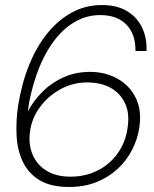

<svg xmlns="http://www.w3.org/2000/svg" viewBox="-20 -732 614 764"><path d="M255 12Q182 12 137.5 -15Q93 -42 71 -88Q49 -134 46 -192Q43 -250 52 -311Q66 -399 95.5 -472.5Q125 -546 168.5 -599.5Q212 -653 266.5 -682.5Q321 -712 385 -712Q445 -712 485 -688Q525 -664 545 -623Q565 -582 563 -529H519Q520 -596 483 -634Q446 -672 378 -672Q314 -672 258.5 -632.5Q203 -593 161.5 -517Q120 -441 97 -330Q95 -321 94 -311.5Q93 -302 91 -289Q114 -332 149.5 -367.5Q185 -403 233 -424.5Q281 -446 338 -446Q399 -446 447.5 -419Q496 -392 520.5 -342Q545 -292 534 -222Q527 -177 505 -134.5Q483 -92 447 -59Q411 -26 363 -7Q315 12 255 12ZM260 -29Q320 -29 368.5 -53.5Q417 -78 448 -121.5Q479 -165 487 -219Q497 -278 478.5 -319Q460 -360 421 -382Q382 -404 327 -404Q271 -404 222.5 -378Q174 -352 141 -308.5Q108 -265 100 -213Q92 -160 109 -118.5Q126 -77 164.5 -53Q203 -29 260 -29Z"/></svg>

Font: DM Sans 36pt ExtraLight
Style: Italic
Weight: 250
Italic angle: -10°
Designer: Colophon Foundry, Jonny Pinhorn
Foundry: Colophon Foundry
Version: Version 4.004;gftools[0.9.30]